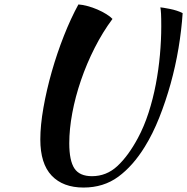

<svg xmlns="http://www.w3.org/2000/svg" viewBox="-20 -758 840 862"><path d="M485 -673Q441 -614 405 -543Q369 -472 343.5 -397.5Q318 -323 304.5 -250.5Q291 -178 291 -115Q291 -37 314 -2Q337 33 393 33Q458 33 507 -12.5Q556 -58 599 -138Q627 -190 647 -252Q667 -314 679.5 -379.5Q692 -445 698 -511.5Q704 -578 704 -639Q704 -678 703 -696Q702 -714 700 -725Q703 -725 715 -723Q727 -721 742.5 -718Q758 -715 773.5 -710Q789 -705 800 -699Q795 -623 781.5 -542Q768 -461 746 -382Q724 -303 695 -230Q666 -157 630 -99Q577 -13 511 35.5Q445 84 355 84Q263 84 212 30.5Q161 -23 161 -132Q161 -195 175 -274.5Q189 -354 212.5 -436.5Q236 -519 267 -597.5Q298 -676 332 -738Q349 -737 372 -731Q395 -725 417 -715.5Q439 -706 457.5 -694.5Q476 -683 485 -673Z"/></svg>

Font: Kaushan Script
Style: Regular
Weight: 400
Designer: Pablo Impallari
Foundry: Pablo Impallari
Version: Version 1.002